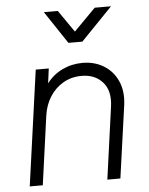

<svg xmlns="http://www.w3.org/2000/svg" viewBox="-55 -835 682 880"><g transform="rotate(-5 286.0 -395.0)"><path d="M46 0 120 -531H180L171 -463Q199 -501 242.5 -522Q286 -543 336 -543Q391 -543 433.5 -517Q476 -491 497 -444Q518 -397 510 -335L463 0H403L449 -332Q459 -404 423.5 -444Q388 -484 327 -484Q280 -484 242.5 -462.5Q205 -441 181 -403.5Q157 -366 150 -318L106 0ZM280 -640 180 -790H244L314 -689L414 -790H489L344 -640Z"/></g></svg>

Font: Plus Jakarta Sans Light
Style: Italic
Weight: 300
Italic angle: -8°
Designer: Gumpita Rahayu
Foundry: Tokotype
Version: Version 2.071; ttfautohint (v1.8.4.7-5d5b);gftools[0.9.29]